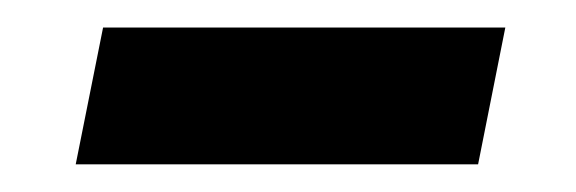

<svg xmlns="http://www.w3.org/2000/svg" viewBox="-20 -339 423 141"><path d="M55.7 -318.8H351.1L331.1 -218.3H35.6Z"/></svg>

Font: Reddit Sans Chocolate SemiBold
Style: Italic
Weight: 600
Italic angle: -11.25°
Designer: Stephen Hutchings
Version: Version 1.013